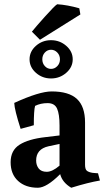

<svg xmlns="http://www.w3.org/2000/svg" viewBox="-20 -867 499 903"><path d="M260 -88V-190L208 -179Q150 -166 150 -112Q150 -90 162 -74.5Q174 -59 200 -59Q226 -59 260 -88ZM380 -291V-92Q380 -71 388.5 -64Q397 -57 416 -54L441 -52L450 -18Q396 -9 315 16Q273 -9 263 -48Q199 16 158 16Q100 16 65 -16Q30 -48 30 -104Q30 -160 72 -186.5Q114 -213 193 -222L260 -230V-277Q260 -330 248.5 -356Q237 -382 204 -382Q171 -382 145 -369Q139 -348 139 -278L77 -261Q48 -351 47 -383Q165 -437 223 -437Q304 -437 342 -401.5Q380 -366 380 -291ZM191 -620Q179 -607 179 -588Q179 -569 191 -556Q203 -543 220 -543Q237 -543 249.5 -556Q262 -569 262 -588Q262 -607 249.5 -620Q237 -633 220 -633Q203 -633 191 -620ZM149 -524.5Q119 -551 119 -588Q119 -625 149 -651.5Q179 -678 220 -678Q261 -678 291.5 -651.5Q322 -625 322 -588Q322 -551 291.5 -524.5Q261 -498 220 -498Q179 -498 149 -524.5ZM353 -828 358 -799 168 -680 130 -718Q144 -736 191 -788.5Q238 -841 249 -847Q297 -844 353 -828Z"/></svg>

Font: Buenard
Style: Bold
Weight: 700
Foundry: FontFuror
Version: Version 1.002 2011